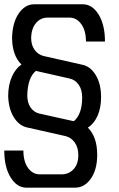

<svg xmlns="http://www.w3.org/2000/svg" viewBox="-38 -722 553 893"><path d="M88.9 -276.9Q89.4 -243.2 104.7 -221.4Q120.1 -199.7 145 -193.8L305.2 -158.2Q344.2 -190.4 344.2 -269Q344.2 -305.2 327.6 -328.4Q311 -351.6 285.2 -356.9L129.9 -392.1V-393.1Q90.3 -361.8 88.9 -276.9ZM106.9 -543.9Q107.4 -511.2 123.3 -489.7Q139.2 -468.3 163.1 -461.9L349.1 -419.9Q385.3 -410.6 408.7 -370.4Q432.1 -330.1 432.1 -270Q432.1 -219.7 415.5 -182.9Q398.9 -146 371.1 -128.9V-127.9Q414.1 -85 414.1 -2Q414.1 66.9 384.5 108.9Q355 150.9 311 150.9H85Q41 150.9 11.5 103.3Q-18.1 55.7 -18.1 -22H70.8Q70.8 29.8 92.5 59.3Q114.3 88.9 147 88.9H249Q281.7 88.9 304 65.2Q326.2 41.5 326.2 0V-1Q326.2 -36.1 309.6 -59.3Q293 -82.5 267.1 -88.9L85 -129.9Q48.8 -139.2 25.1 -178.5Q1.5 -217.8 0 -276.9Q0.5 -328.1 17.6 -366Q34.7 -403.8 62 -421.9Q19.5 -462.9 18.1 -543.9V-544.9Q19.5 -615.7 48.8 -658.9Q78.1 -702.1 121.1 -702.1H347.2Q391.1 -702.1 420.7 -654.3Q450.2 -606.4 450.2 -528.8H361.8Q361.8 -580.1 339.8 -610.1Q317.9 -640.1 285.2 -640.1H183.1Q150.9 -640.1 129.2 -614.5Q107.4 -588.9 106.9 -543.9Z"/></svg>

Font: Favorite Color
Style: Regular
Weight: 400
Designer: Bryce Wilner
Version: Version 1.000;PS 1.0;hotconv 16.6.51;makeotf.lib2.5.65220 DE